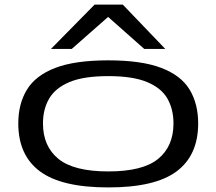

<svg xmlns="http://www.w3.org/2000/svg" viewBox="-20 -810 947 840"><path d="M60 -270Q60 -356 98 -418Q136 -480 222 -513Q308 -546 454 -546Q599 -546 685.5 -513Q772 -480 809.5 -418Q847 -356 847 -270Q847 -131 753 -60.5Q659 10 454 10Q249 10 154.5 -60.5Q60 -131 60 -270ZM168 -270Q168 -170 235.5 -115Q303 -60 454 -60Q605 -60 672 -115Q739 -170 739 -270Q739 -332 712.5 -378.5Q686 -425 623.5 -451Q561 -477 454 -477Q346 -477 284 -451Q222 -425 195 -378.5Q168 -332 168 -270ZM203 -596 394 -790H517L703 -596H611L453 -736L294 -596Z"/></svg>

Font: Georama ExtraExtended
Style: Regular
Weight: 400
Width: 8
Designer: Jean-Baptiste Levee
Foundry: Production Type
Version: Version 1.000